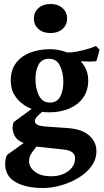

<svg xmlns="http://www.w3.org/2000/svg" viewBox="-20 -684 520 964"><path d="M50 -72 139 -137Q139 -137 123 -144Q107 -151 86.5 -167.5Q66 -184 50 -211.5Q34 -239 34 -281Q34 -332 60 -367Q86 -402 131 -419.5Q176 -437 231 -437Q253 -437 274.5 -433Q296 -429 316 -421H338Q363 -423 400 -432.5Q437 -442 462 -453L480 -434L464 -377Q451 -375 429.5 -375Q408 -375 385 -376Q397 -364 405.5 -349Q414 -334 418.5 -317Q423 -300 423 -281Q423 -229 397 -193Q371 -157 326.5 -138.5Q282 -120 226 -120Q211 -120 203 -121Q195 -122 192 -123Q177 -110 166 -98.5Q155 -87 155 -75Q155 -65 168 -57.5Q181 -50 221 -48L320 -41Q391 -36 427.5 -4Q464 28 464 75Q464 116 439.5 150Q415 184 374.5 208.5Q334 233 287 246.5Q240 260 195 260Q110 260 58 230Q6 200 6 140Q6 129 8 116Q10 103 15 94L99 34Q69 23 56 2Q43 -19 43 -45Q43 -49 45 -58.5Q47 -68 50 -72ZM293 66 163 52Q144 75 135 90.5Q126 106 126 125Q126 156 155.5 178.5Q185 201 236 201Q288 201 322.5 175.5Q357 150 357 110Q357 92 342.5 80.5Q328 69 293 66ZM158 -287Q158 -240 175.5 -204.5Q193 -169 231 -169Q266 -169 282 -198.5Q298 -228 298 -274Q298 -319 281 -354Q264 -389 226 -389Q190 -389 174 -360Q158 -331 158 -287ZM150 -591Q150 -622.7 173 -643.3Q196 -664 233.3 -664Q270.7 -664 293.8 -643.3Q317 -622.7 317 -591Q317 -559 293.8 -538.5Q270.5 -518 233 -518Q196 -518 173 -538.5Q150 -559 150 -591Z"/></svg>

Font: Buenard
Style: Regular
Weight: 400
Version: Version 2.000